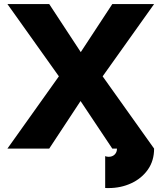

<svg xmlns="http://www.w3.org/2000/svg" viewBox="-20 -743 808 960"><path d="M382.8 -237.8 226.1 0H17.1L274.4 -361.3L17.1 -722.7H226.1L383.8 -482.4L541.5 -722.7H750.5L493.2 -361.3L750.5 0Q750.5 61 719.2 105.2Q688 149.4 636.2 173.3Q584.5 197.3 523.4 197.3Q519 197.3 514.6 197.3Q510.3 197.3 505.9 196.8V37.6Q513.2 41 523.4 41Q542 41 553.5 29.5Q564.9 18.1 564.9 0H541.5Z"/></svg>

Font: Giphurs Black
Style: Regular
Weight: 900
Version: Version 0.920; ttfautohint (v1.8.4.7-5d5b)